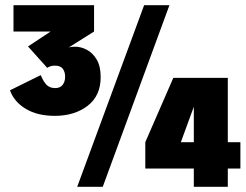

<svg xmlns="http://www.w3.org/2000/svg" viewBox="-20 -720 950 740"><path d="M191.5 -273.5Q123.5 -273.5 78.8 -300.8Q34 -328 18.5 -372L137 -430.5Q147 -406 159.2 -393.2Q171.5 -380.5 193 -380.5Q212 -380.5 221.5 -393Q231 -405.5 231 -424Q231 -443 222 -455Q213 -467 191.5 -467Q174 -467 162 -458.5L88 -541L175 -598.5H32V-700H342.5V-598.5L244 -536.5Q251 -540 270 -540Q292 -540 314.5 -528.2Q337 -516.5 352.5 -490.8Q368 -465 368 -423Q368 -350.5 317.5 -312Q267 -273.5 191.5 -273.5ZM277.5 0 535.5 -700H633L376 0ZM727 0V-70.5H540V-172L648 -420H858V-172H906.5V-70.5H858V0ZM677 -172H727V-308.5Z"/></svg>

Font: Trispace ExtraBold
Style: Regular
Weight: 800
Designer: Tyler Finck
Foundry: Etcetera Type Company
Version: Version 1.210; ttfautohint (v1.8.3)